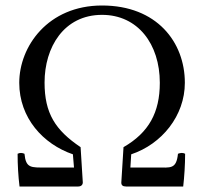

<svg xmlns="http://www.w3.org/2000/svg" viewBox="-20 -678 737 698"><path d="M457 -117C568 -154 652 -257 652 -377C652 -525 550 -658 351 -658C154 -658 50 -509 50 -377C50 -249 137 -154 245 -117L249 -69H146C93 -69 74 -66 69 -119C60.7 -122.6 52.3 -123.3 44 -119C44 -78 46.3 -38.2 51 0H264C275 0 281 -6 281 -15L273 -143C181 -205 142 -266 142 -378C142 -506 212 -624 351 -624C481 -624 561 -518 561 -377C561 -269 521 -196 429 -143L421 -14C421 -5 426 0 438 0H646C650 -34 653 -79 653 -119C645.7 -123 637 -123 627 -119C621 -62 600 -69 551 -69H454Z"/></svg>

Font: Libertinus Math
Style: Regular
Weight: 400
Designer: Philipp H. Poll
Foundry: Khaled Hosny
Version: Version 6.2